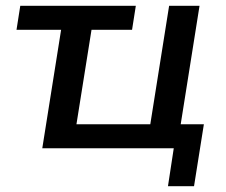

<svg xmlns="http://www.w3.org/2000/svg" viewBox="-20 -512 781 663"><path d="M560 131 580 0H126L191 -409H37L50 -492H449L436 -409H296L244 -83H499L564 -492H669L604 -83H684L650 131Z"/></svg>

Font: Nunito Sans 10pt SemiBold
Style: Italic
Weight: 600
Italic angle: -9°
Designer: Vernon Adams
Foundry: Vernon Adams
Version: Version 3.101;gftools[0.9.27]